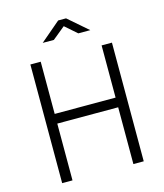

<svg xmlns="http://www.w3.org/2000/svg" viewBox="-133 -1030 967 1130"><g transform="rotate(-15 350.5 -465.5)"><path d="M424 -827H497L377 -931H329L207 -827H275L352 -890ZM538 -346V0H601V-723H538V-405H167V-723H104V0H167V-346Z"/></g></svg>

Font: United Sans ExtraLight
Style: Regular
Weight: 200
Designer: Pablo Impallari, Rodrigo Fuenzalida (Modified by Dan O. Williams)
Version: Version 1.000;PS 001.000;hotconv 1.0.88;makeotf.lib2.5.64775